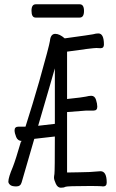

<svg xmlns="http://www.w3.org/2000/svg" viewBox="-20 -866 540 896"><path d="M264 10Q249 10 240.5 -8.5Q232 -27 232 -37Q232 -43 234 -54Q236 -69 236 -229L140 -218L81 -15Q76 4 56 4Q35 4 27 -3.5Q19 -11 19 -18Q19 -38 40 -87Q53 -120 78 -206L83 -208Q63 -208 55.5 -226.5Q48 -245 48 -258Q48 -275 67 -275H99Q132 -378 163 -486Q210 -653 213 -675Q216 -708 238 -708Q258 -708 282 -687Q406 -704 414 -706Q428 -710 439 -710Q465 -710 465 -658Q465 -641 449 -641L430 -642Q412 -642 293 -625V-404Q369 -412 380 -415Q396 -419 406 -419Q422 -419 428 -400.5Q434 -382 434 -368Q434 -350 417 -350H383L293 -343V-61L350 -62Q397 -62 449 -67Q478 -67 478 -14Q478 4 461 4L452 3Q437 2 397 2Q291 2 284.5 6Q278 10 264 10ZM158 -279 236 -288V-547Q233 -538 210 -457Q187 -376 158 -279ZM352 -784H146Q127 -784 127 -816Q127 -846 147 -846H352Q372 -846 372 -815Q372 -784 352 -784Z"/></svg>

Font: Moon Stars Kai HW
Style: Regular
Weight: 400
Designer: GuiWonder
Version: Version 1.101